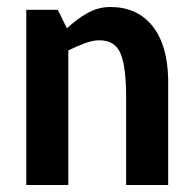

<svg xmlns="http://www.w3.org/2000/svg" viewBox="-20 -528 555 548"><path d="M460 0H340V-250Q340 -338 324 -375.5Q308 -413 264 -413Q244 -413 220.5 -404Q197 -395 175 -384V0H55V-500H145L171 -447Q197 -472 228.5 -490Q260 -508 294 -508H295Q371 -508 414.5 -454.5Q458 -401 460 -302V-250Z"/></svg>

Font: Epunda Sans SemiBold
Style: Regular
Weight: 600
Designer: Simon Atzbach
Foundry: typofactur
Version: Version 2.204; ttfautohint (v1.8.4.7-5d5b)